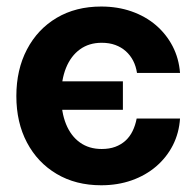

<svg xmlns="http://www.w3.org/2000/svg" viewBox="-20 -547 590 579"><path d="M285.2 11.7Q208.5 11.7 150.9 -22.5Q93.3 -56.6 61.3 -117.2Q29.3 -177.7 29.3 -257.3Q29.3 -336.9 61.3 -397.9Q93.3 -459 150.9 -493.2Q208.5 -527.3 285.2 -527.3Q334.5 -527.3 376.5 -512.7Q418.5 -498 450 -471.2Q481.4 -444.3 500.5 -407.7Q519.5 -371.1 522.9 -327.1H393.1Q390.1 -347.2 381.6 -363.8Q373 -380.4 359.4 -392.6Q345.7 -404.8 327.6 -411.4Q309.6 -418 286.6 -418Q248.5 -418 221.2 -398.2Q193.8 -378.4 179.2 -342.5Q164.6 -306.6 164.6 -257.3Q164.6 -208.5 179.2 -172.6Q193.8 -136.7 221.2 -117.2Q248.5 -97.7 286.6 -97.7Q309.6 -97.7 327.4 -104.2Q345.2 -110.8 358.4 -122.8Q371.6 -134.8 379.9 -151.9Q388.2 -168.9 392.1 -189.5H522.9Q520 -146 501.5 -109.4Q482.9 -72.8 451.2 -45.4Q419.4 -18.1 377.2 -3.2Q335 11.7 285.2 11.7ZM148.9 -215.8V-301.8H350.6V-215.8Z"/></svg>

Font: Inter Cardless Display
Style: Bold
Weight: 700
Designer: Rasmus Andersson
Foundry: rsms
Version: Version 4.001;git-9221beed3